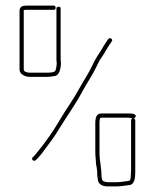

<svg xmlns="http://www.w3.org/2000/svg" viewBox="-20 -652 555 687"><path d="M108 -79 116 -87C121 -93 127 -99 132 -106C154 -137 174 -160 194 -195C223 -242 250 -278 276 -327C294 -360 309 -380 325 -413C332 -428 337 -438 341 -443C351 -456 361 -476 371 -491L380 -504C386 -512 373 -520 367 -512L359 -500C353 -491 348 -483 343 -474C329 -451 324 -447 311 -419C296 -387 281 -367 263 -334C246 -303 228 -277 210 -249C197 -229 174 -188 159 -168L139 -140C126 -124 117 -111 105 -97L97 -89C90 -82 101 -72 108 -79ZM321 -211V-107C321 -94 324 -69 324 -62C325 -60 327 -47 327 -44C328 -38 328 -31 328 -23C329 -16 330 -10 331 -4C335 9 349 15 366 15H395C413 15 427 12 444 10C465 7 464 -25 464 -49V-222C464 -225 462 -227 459 -229C463 -230 465 -233 466 -236C466 -247 446 -246 435 -246H342C325 -246 321 -230 321 -211ZM336 -107V-211C336 -218 336 -231 342 -231H435C442 -231 449 -230 455 -229C451 -228 449 -225 449 -222V-49C449 -42 449 -35 448 -27C448 -17 448 -7 442 -5C426 -3 411 0 395 0H366C362 0 357 -1 352 -3C344 -5 344 -15 343 -24C343 -55 336 -75 336 -107ZM50 -612V-403C50 -387 69 -377 86 -377H145C151 -377 157 -377 162 -378L176 -380C193 -383 198 -407 198 -428C197 -432 197 -436 197 -441V-621C197 -626 195 -628 190 -628C185 -628 182 -626 182 -621V-441C182 -436 182 -431 183 -427C183 -418 181 -406 178 -399C174 -392 156 -392 145 -392H86C78 -392 65 -395 65 -403V-616H66C70 -617 74 -617 79 -617H172C177 -617 179 -619 179 -624C179 -629 177 -632 172 -632H79C61 -632 50 -630 50 -612Z"/></svg>

Font: Electronic
Style: UltTh
Weight: 100
Version: Version 1.011